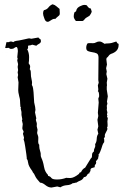

<svg xmlns="http://www.w3.org/2000/svg" viewBox="-20 -964 588 886"><path d="M472.7 -550.8 477.5 -519.5 473.6 -495.1 475.6 -485.4 472.7 -475.6 473.6 -465.8 472.7 -457 475.6 -445.3 473.6 -435.5Q473.6 -433.6 474.6 -433.6Q475.6 -433.6 475.6 -431.6Q475.6 -429.7 474.6 -429.7Q473.6 -429.7 473.6 -427.7L477.5 -418L475.6 -404.3L476.6 -386.7Q476.6 -377 473.6 -375Q473.6 -373 474.6 -373Q475.6 -373 475.6 -369.1Q475.6 -365.2 471.2 -357.9Q466.8 -350.6 464.8 -345.2Q462.9 -339.8 463.9 -335Q464.8 -330.1 459 -326.2Q460.9 -324.2 460.9 -318.4V-308.6Q456.1 -302.7 453.1 -294.9Q441.4 -255.9 433.6 -249Q435.5 -249 435.5 -246.1Q435.5 -243.2 434.1 -241.2Q432.6 -239.3 433.6 -234.4Q427.7 -223.6 422.9 -220.7L423.8 -213.9Q423.8 -208 419.9 -204.6Q416 -201.2 417 -192.4Q412.1 -190.4 407.2 -189.5Q397.5 -187.5 397.5 -179.7Q398.4 -174.8 395.5 -171.9Q392.6 -168.9 392.6 -167L393.6 -165Q384.8 -163.1 381.3 -155.3Q377.9 -147.5 367.2 -146.5Q361.3 -134.8 351.1 -130.9Q340.8 -127 332 -121.1H330.1Q326.2 -121.1 323.7 -119.6Q321.3 -118.2 316.4 -119.1Q305.7 -110.4 288.6 -109.4Q271.5 -108.4 258.8 -99.6L244.1 -103.5L217.8 -98.6Q203.1 -98.6 189.5 -109.9Q175.8 -121.1 165 -121.1Q147.5 -139.6 142.1 -151.9Q136.7 -164.1 134.3 -165.5Q131.8 -167 128.9 -174.8Q111.3 -198.2 109.9 -212.4Q108.4 -226.6 103.5 -230.5V-235.4Q103.5 -239.3 101.6 -252Q99.6 -264.6 96.2 -288.6Q92.8 -312.5 88.9 -321.3Q90.8 -325.2 90.8 -329.1L85.9 -346.7L88.9 -355.5Q88.9 -359.4 85.9 -363.3Q83 -367.2 83 -373L85 -391.6L81.1 -409.2L83 -413.1L79.1 -433.6V-447.3L75.2 -464.8Q77.1 -464.8 77.1 -467.8Q73.2 -467.8 73.2 -484.4L72.3 -502.9Q71.3 -510.7 68.8 -519Q66.4 -527.3 64.9 -537.6Q63.5 -547.9 64.5 -560.1Q65.4 -572.3 65.4 -584L61.5 -607.4L63.5 -618.2L61.5 -629.9L63.5 -640.6L61.5 -655.3L63.5 -668L59.6 -684.6L61.5 -695.3Q61.5 -697.3 60.5 -697.3Q59.6 -697.3 59.6 -699.2L62.5 -728.5Q62.5 -740.2 57.6 -747.1Q50.8 -747.1 45.9 -742.7Q41 -738.3 32.7 -738.3Q24.4 -738.3 23.9 -740.7Q23.4 -743.2 18.6 -743.2L8.8 -742.2Q4.9 -742.2 3.9 -743.2L9.8 -769.5H13.7Q18.6 -768.6 22.5 -770.5Q26.4 -772.5 30.8 -772.5Q35.2 -772.5 41 -769.5Q46.9 -774.4 54.7 -775.4Q62.5 -776.4 67.9 -777.3Q73.2 -778.3 80.1 -779.8Q86.9 -781.2 93.8 -782.7Q100.6 -784.2 106.4 -785.6Q112.3 -787.1 114.3 -787.1L125 -785.2L157.2 -791Q160.2 -786.1 164.6 -784.2Q168.9 -782.2 168.9 -774.4Q168.9 -766.6 160.6 -762.2Q152.3 -757.8 147.5 -752.9L128.9 -757.8Q121.1 -753.9 111.3 -753.9Q108.4 -752 109.4 -745.6Q110.4 -739.3 105.5 -737.3Q114.3 -719.7 114.3 -700.7Q114.3 -681.6 112.3 -671.9Q119.1 -663.1 119.1 -657.2Q119.1 -651.4 117.2 -644.5Q122.1 -639.6 122.1 -629.9Q122.1 -620.1 123 -611.8Q124 -603.5 126 -595.7Q127.9 -587.9 127.9 -581.5Q127.9 -575.2 127 -572.3Q131.8 -564.5 132.8 -555.2Q133.8 -545.9 134.8 -538.1L137.7 -491.2Q143.6 -467.8 143.6 -457L141.6 -445.3L147.5 -418L145.5 -411.1Q145.5 -408.2 147 -404.8Q148.4 -401.4 149.4 -397Q150.4 -392.6 149.9 -389.2Q149.4 -385.7 149.4 -381.8L153.3 -365.2L151.4 -351.6Q151.4 -347.7 152.8 -344.7Q154.3 -341.8 155.8 -335.9Q157.2 -330.1 156.7 -323.7Q156.2 -317.4 156.2 -309.1Q156.2 -300.8 161.1 -295.9V-289.1Q161.1 -279.3 165 -267.6Q168.9 -255.9 168 -250Q167 -244.1 170.9 -235.8Q174.8 -227.5 177.7 -217.8Q180.7 -208 183.1 -194.3Q185.5 -180.7 190.4 -171.9Q195.3 -163.1 198.7 -160.2Q202.1 -157.2 202.1 -152.3Q211.9 -150.4 216.8 -143.1Q221.7 -135.7 243.2 -135.7Q264.6 -135.7 286.1 -143.6Q289.1 -142.6 304.7 -142.6Q320.3 -142.6 343.8 -161.1Q345.7 -163.1 347.2 -166.5Q348.6 -169.9 353.5 -168.9Q360.4 -184.6 373 -190.4Q381.8 -204.1 391.6 -220.7Q401.4 -237.3 401.4 -234.4Q405.3 -239.3 404.8 -249Q404.3 -258.8 413.1 -264.6Q413.1 -275.4 417 -281.7Q420.9 -288.1 418.9 -298.8Q425.8 -308.6 426.3 -323.2Q426.8 -337.9 433.6 -346.7L429.7 -365.2L433.6 -380.9L429.7 -411.1L433.6 -428.7L431.6 -443.4L435.5 -491.2L433.6 -508.8L437.5 -519.5Q437.5 -541 431.6 -543Q433.6 -545.9 433.6 -551.8L431.6 -570.3L435.5 -582L433.6 -594.7L434.6 -698.2Q434.6 -713.9 425.8 -717.8Q417 -721.7 406.2 -723.1Q395.5 -724.6 386.7 -728Q377.9 -731.4 377.9 -743.2Q377.9 -754.9 383.8 -763.7Q389.6 -765.6 395.5 -765.1Q401.4 -764.6 409.2 -764.6Q417 -764.6 423.8 -768.6Q430.7 -772.5 438.5 -772.5Q446.3 -772.5 451.2 -769Q456.1 -765.6 462.9 -761.7Q465.8 -763.7 479.5 -763.7Q493.2 -763.7 516.6 -772.5Q519.5 -768.6 521 -765.6Q522.5 -762.7 527.3 -761.7V-755.9Q527.3 -729.5 499 -717.8Q486.3 -713.9 481.9 -707Q477.5 -700.2 472.7 -697.3Q470.7 -693.4 470.7 -690.4L473.6 -666L469.7 -649.4L472.7 -633.8L470.7 -622.1L475.6 -600.6L472.7 -583L473.6 -570.3L472.7 -564.5Q472.7 -557.6 472.7 -550.8ZM330.1 -867.2Q320.3 -878.9 320.3 -887.7Q320.3 -896.5 322.3 -902.3V-903.3Q322.3 -906.2 325.2 -908.2Q332 -911.1 332 -915Q332 -918.9 334 -920.9Q336.9 -928.7 349.1 -935.1Q361.3 -941.4 370.6 -941.4Q379.9 -941.4 382.3 -937Q384.8 -932.6 389.2 -928.7Q393.6 -924.8 396 -925.8Q398.4 -926.8 400.9 -918.9Q403.3 -911.1 403.3 -909.7Q403.3 -908.2 399.9 -901.9Q396.5 -895.5 394.5 -893.1Q392.6 -890.6 387.2 -887.7Q381.8 -884.8 377.4 -881.8Q373 -878.9 369.6 -874Q366.2 -869.1 361.3 -867.2ZM254.9 -922.9 255.9 -902.3Q255.9 -894.5 251 -891.1Q246.1 -887.7 244.1 -885.3Q242.2 -882.8 239.7 -881.3Q237.3 -879.9 236.3 -877H233.4Q225.6 -877.9 215.3 -870.6Q205.1 -863.3 200.2 -863.3Q189.5 -863.3 184.6 -878.9Q178.7 -893.6 178.7 -902.3Q178.7 -911.1 182.6 -917Q196.3 -919.9 203.6 -929.7Q210.9 -939.5 222.7 -944.3Q233.4 -941.4 240.2 -935.1Q247.1 -928.7 254.9 -922.9Z"/></svg>

Font: Mountains of Christmas
Style: Regular
Weight: 400
Designer: Crystal Kluge
Foundry: Font Diner, Inc DBA Tart Workshop
Version: Version 1.002